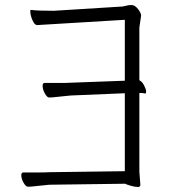

<svg xmlns="http://www.w3.org/2000/svg" viewBox="-20 -735 678 766"><path d="M129 -635H128Q118 -635 109.5 -654.5Q101 -674 101 -689Q101 -695 102 -696Q103 -696 106 -695H108Q132 -692 195 -692L452 -708Q469 -708 480.5 -711.5Q492 -715 505 -715Q518 -715 530.5 -699Q543 -683 543 -673L536 -625V-415L539 -413Q548 -408 555.5 -393Q563 -378 563 -370Q563 -362 560 -362H559Q550 -364 541 -364H536V-50L540 2Q540 11 531 11Q518 11 501.5 6Q485 1 481 -1L480 -2Q177 2 177 2Q153 4 128 7Q103 10 92 10Q83 10 74 -6Q65 -22 65 -36Q65 -47 73 -47H135Q162 -47 176 -48L478 -52V-363L262 -354Q238 -352 213 -349Q188 -346 176 -346Q168 -346 159 -362Q150 -378 150 -393Q150 -404 158 -404H221Q247 -404 261 -405L478 -413V-656Q154 -637 129 -635Z"/></svg>

Font: Moon Stars Kai T Light
Style: Regular
Weight: 300
Designer: GuiWonder
Version: Version 1.101